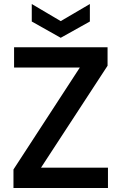

<svg xmlns="http://www.w3.org/2000/svg" viewBox="-20 -935 605 955"><path d="M47 0V-92L377 -599H50V-700H515V-608L184 -101H517V0ZM282 -747 138 -828V-915L282 -830L427 -915V-828Z"/></svg>

Font: DM Sans 17pt SemiBold
Style: Regular
Weight: 600
Version: Version 4.004;gftools[0.9.30]